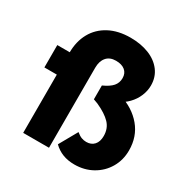

<svg xmlns="http://www.w3.org/2000/svg" viewBox="-168 -879 1009 1035"><g transform="rotate(30 336.0 -362.0)"><path d="M300.2 -40.2 363.6 -152.8Q381 -138.4 395.3 -132.9Q409.6 -127.4 425.8 -127.4Q456.4 -127.4 474.2 -147.1Q492 -166.8 492 -202.2Q492 -249 462.8 -279.7Q433.6 -310.4 374.6 -337Q360.8 -342.4 347 -347.2V-433.2Q387.8 -451.6 405.9 -472.6Q424 -493.6 424 -523Q424 -553.4 403.6 -570.2Q383.2 -587 347 -587Q308.6 -587 288.3 -563Q268 -539 268 -497.8V0H107.4V-499Q107.4 -569 136.7 -622Q166 -675 221.5 -704.5Q277 -734 353.4 -734Q417.6 -734 468 -714Q518.4 -694 547.4 -655.7Q576.4 -617.4 576.4 -565Q576.4 -532 562.8 -499.4Q549.2 -466.8 523.6 -440.4Q498 -414 464 -399.4L462 -436.4Q548.2 -409.6 598.6 -349.1Q649 -288.6 649 -203Q649 -143 620.6 -94.5Q592.2 -46 542.5 -18Q492.8 10 431 10Q390.2 10 357.8 -2.6Q325.4 -15.2 300.2 -40.2ZM30 -501.8H181.8V-362.6H30Z"/></g></svg>

Font: Easer Grotesk Variable
Style: Regular
Weight: 400
Designer: Boardeaser, Bonnie Shaver-Troup, Thomas Jockin
Foundry: Lexend
Version: Version 1.001;Glyphs 3.1.2 (3151)